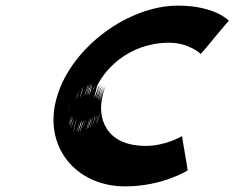

<svg xmlns="http://www.w3.org/2000/svg" viewBox="-20 -765 834 683"><path d="M496.2 -246C354.5 -247 322.4 -348 347.1 -432C371.5 -515 318.7 -349 344.1 -432C369.5 -515 316.7 -349 342.1 -432C367.5 -515 314.7 -349 340.1 -432C365.5 -515 313.7 -349 338.4 -433C362.8 -516 311 -350 335 -435C358.7 -519 306.2 -354 330.9 -438C355.3 -521 303.8 -356 327.5 -440C350.9 -523 298.5 -358 321.4 -443C344.1 -527 291.7 -362 315.4 -446C338.7 -529 286.6 -365 309.3 -449C331.6 -532 279.2 -367 302.6 -450C326 -533 274.2 -367 297.6 -450C321 -533 269.2 -367 293.6 -450C317 -533 263.9 -366 286.3 -449C308.3 -531 255.6 -365 278.7 -447C301.7 -529 247.4 -361 270.4 -443C293.2 -524 241.1 -357 264.2 -439C287 -520 233.6 -352 256.4 -433C278.8 -513 226.5 -345 250.2 -426C274 -507 221.6 -339 245.4 -420C268.9 -500 216.2 -331 240 -412C263.4 -492 212.1 -324 235.5 -404C259 -484 206.3 -315 231.1 -396C255.5 -476 202.9 -307 227.6 -388C252.1 -468 200.1 -298 224.9 -379C249.3 -459 198 -291 222.7 -372C247.2 -452 196.5 -283 222.3 -364C247.7 -444 196.1 -275 221.8 -356C247.3 -436 196.6 -267 222.4 -348C247.9 -428 197.8 -261 223.6 -342C249 -422 200 -255 225.7 -336C251.5 -417 200.8 -248 227.9 -330C253.7 -411 203.6 -244 230.7 -326C257.4 -407 207.4 -240 234.4 -322C261.2 -403 213.2 -236 242.2 -318C271 -399 221.6 -231 249 -314C276.1 -396 227 -229 254.4 -312C281.5 -394 232.7 -228 261.1 -311C289.5 -394 240.7 -228 268.4 -312C295.8 -395 248 -229 275.7 -313C304.1 -396 255.6 -231 283.3 -315C310.7 -398 262.2 -233 289.9 -317C317.3 -400 268.2 -236 295.8 -320C323.5 -404 274.8 -238 301.4 -322C328.1 -406 279.7 -241 309 -327C338 -412 290.5 -247 317.2 -331C343.9 -415 294.4 -250 322.4 -335C350.1 -419 303 -255 328.9 -340C354.3 -423 305.2 -259 330.6 -342C356.2 -426 306.5 -260 332.5 -345C358.2 -429 306.7 -264 331.4 -348C355.8 -431 304.3 -266 328.7 -349C352.8 -431 300 -265 325.1 -347C350.5 -430 298.1 -262 323.5 -345C348.5 -427 295.5 -260 318.6 -342C341.3 -423 290.3 -256 314.6 -339C338.7 -421 284.3 -253 306.1 -334C327.6 -414 274.8 -248 298.9 -330C323 -412 271.2 -246 294.3 -328C317.3 -410 265 -242 289.4 -325C312.4 -407 259.4 -240 282.8 -323C305.8 -405 253.1 -239 276.4 -322C299.5 -404 246.8 -238 270.1 -321C293.2 -403 240.5 -237 263.8 -320C287.2 -403 235.5 -237 259.1 -321C282.5 -404 230.1 -239 254.8 -323C278.1 -406 225.7 -241 247.7 -326C269.3 -410 216.9 -245 241.6 -329C266 -412 213.5 -247 239.5 -332C264.9 -415 211.3 -253 236.7 -336C262.4 -420 210 -255 234.9 -340C259.6 -424 207.5 -260 232.8 -346C257.8 -431 206.6 -267 231.6 -352C256.6 -437 205.5 -273 230.8 -359C255.7 -444 205.6 -280 231.9 -366C256.9 -451 205.7 -287 232 -373C257.4 -456 208.8 -297 234.2 -380C260.2 -465 210 -301 236.3 -387C262.3 -472 213.2 -308 239.5 -394C265.4 -479 216.6 -316 243.9 -402C270.9 -487 221.1 -324 248.3 -410C275.3 -495 224.9 -330 252.2 -416C279.2 -501 230 -337 257 -422C283.7 -506 234.9 -343 262.9 -428C289.5 -512 241.1 -347 268.1 -432C295.8 -516 245.6 -352 273.3 -436C300 -520 251.2 -354 278.9 -438C306.3 -521 257.8 -356 285.5 -440C312.9 -523 264.5 -358 290.8 -441C317.2 -524 267.5 -358 294.8 -441C322.2 -524 273.5 -358 299.8 -441C325.9 -523 279.1 -357 304.5 -440C329.9 -523 283.5 -355 308.9 -438C334 -520 286.9 -353 315 -435C342.8 -516 438.4 -613 581.4 -613C653.4 -613 694.2 -573 694.2 -573C694.9 -572 792.6 -692 794.3 -691C794.3 -691 745.8 -745 612.8 -745C438.8 -745 236.4 -600 183 -422C129.9 -245 249.2 -102 425.2 -102C559.2 -102 647.6 -159 647.6 -159C648.6 -159 626.6 -280 627.9 -281C627.9 -281 567.9 -245 496.2 -246Z"/></svg>

Font: Hussar Wojna
Style: 3Obl
Weight: 400
Designer: Robert Jablonski
Foundry: Cannot Into Space Fonts
Version: Version 1.01